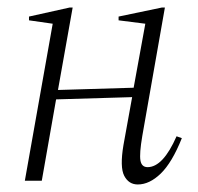

<svg xmlns="http://www.w3.org/2000/svg" viewBox="-20 -480 525 510"><path d="M46 0 120 -417 57 -426V-436L165 -460H173L134 -241L335 -247L366 -417L295 -426V-436L410 -460H418L358 -119Q350 -72 353 -54Q356 -36 372 -36Q413 -36 449 -118L463 -113Q437 -48 407 -19Q377 10 346 10Q322 10 310 -13Q298 -36 308 -95L331 -222L129 -216L91 0Z"/></svg>

Font: Spectral ExtraLight
Style: Italic
Weight: 275
Italic angle: -10°
Designer: Jean-Baptiste Levee
Foundry: Production Type
Version: Version 2.001